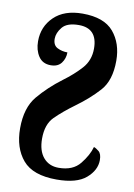

<svg xmlns="http://www.w3.org/2000/svg" viewBox="-88 -606 629 902"><g transform="rotate(10 226.5 -154.5)"><path d="M246 240Q342 240 386.5 201.5Q431 163 431 115Q431 85 417 73.5Q403 62 393 59Q382 99 348 141.5Q314 184 246 184Q200 184 173 152Q146 120 146 62Q146 -6 182 -42Q218 -78 274 -119Q336 -164 381 -214Q426 -264 426 -358Q426 -441 380.5 -495Q335 -549 232 -549Q145 -549 96.5 -502Q48 -455 48 -385Q48 -343 67.5 -313.5Q87 -284 126 -284Q160 -284 176.5 -306Q193 -328 193 -357Q167 -357 145 -368Q123 -379 123 -410Q123 -438 145.5 -465.5Q168 -493 224 -493Q313 -493 313 -396Q313 -340 278 -301Q243 -262 194 -226Q130 -178 83 -122Q36 -66 36 32Q36 126 84.5 183Q133 240 246 240Z"/></g></svg>

Font: Noto Serif ExtraCondensed Extra
Style: Regular
Weight: 800
Width: 3
Designer: Monotype Design Team
Foundry: Monotype Imaging Inc.
Version: Version 1.002